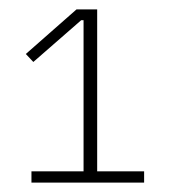

<svg xmlns="http://www.w3.org/2000/svg" viewBox="-20 -718 360 409"><path d="M47 -329V-353H158V-675H153L51 -586L35 -603L143 -698H187V-353H287V-329Z"/></svg>

Font: IBM Plex Sans Cond ExtLt
Style: Regular
Weight: 200
Width: 3
Designer: Mike Abbink, Paul van der Laan, Pieter van Rosmalen
Foundry: Bold Monday
Version: Version 1.3